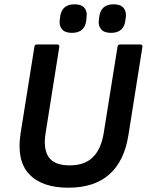

<svg xmlns="http://www.w3.org/2000/svg" viewBox="-20 -862 683 894"><path d="M298 12Q175 12 115.5 -51.5Q56 -115 76 -242L140 -643Q141 -655 152 -655H246Q258 -655 256 -643L192 -240Q181 -168 207 -130Q233 -92 305 -92Q374 -92 412.5 -130Q451 -168 463 -243L527 -643Q528 -655 539 -655H633Q645 -655 643 -643L578 -233Q559 -112 489 -50Q419 12 298 12ZM497 -709Q465 -709 451 -725.5Q437 -742 440 -768L442 -783Q449 -842 509 -842Q541 -842 555 -825.5Q569 -809 566 -783L564 -768Q557 -709 497 -709ZM315 -709Q283 -709 269 -725.5Q255 -742 258 -768L260 -783Q267 -842 327 -842Q359 -842 373 -825.5Q387 -809 383 -783L382 -768Q375 -709 315 -709Z"/></svg>

Font: Sofia Sans
Style: Bold Italic
Weight: 700
Italic angle: -9°
Designer: Botio Nikoltchev, Ani Petrova
Foundry: lettersoup
Version: Version 4.101; ttfautohint (v1.8.4.7-5d5b)